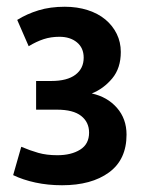

<svg xmlns="http://www.w3.org/2000/svg" viewBox="-20 -541 428 569"><path d="M172 -521Q209 -521 240 -511Q271 -501 292.5 -483Q314 -465 326 -440.5Q338 -416 338 -387Q338 -339 312.5 -308.5Q287 -278 252 -264Q298 -254 326.5 -221.5Q355 -189 355 -142Q355 -68 303 -30Q251 8 164 8Q122 8 85 0Q48 -8 19 -22L43 -106Q69 -95 93.5 -88Q118 -81 150 -81Q191 -81 217.5 -97.5Q244 -114 244 -148Q244 -179 220.5 -197.5Q197 -216 149 -216H87V-301H132Q179 -301 203.5 -319.5Q228 -338 228 -370Q228 -399 208 -415.5Q188 -432 156 -432Q131 -432 109.5 -425Q88 -418 65 -404L31 -482Q60 -500 94.5 -510.5Q129 -521 172 -521Z"/></svg>

Font: Mukta Malar SemiBold
Style: Regular
Weight: 600
Designer: Aadarsh Rajan, Girish Dalvi, Yashodeep Gholap
Foundry: Ek Type
Version: Version 2.538;PS 1.000;hotconv 16.6.51;makeotf.lib2.5.65220;